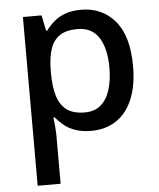

<svg xmlns="http://www.w3.org/2000/svg" viewBox="-55 -596 730 883"><g transform="rotate(-5 310.0 -154.5)"><path d="M352 -549Q449 -549 508.5 -479Q568 -409 568 -270Q568 -179 541 -116Q514 -53 465 -21.5Q416 10 351 10Q310 10 279 -0.5Q248 -11 226.5 -28.5Q205 -46 189 -66H182Q185 -48 187 -23.5Q189 1 189 20V240H83V-539H169L184 -467H189Q205 -489 227 -508Q249 -527 280 -538Q311 -549 352 -549ZM327 -462Q277 -462 247 -442.5Q217 -423 203.5 -384.5Q190 -346 189 -287V-271Q189 -209 202 -165.5Q215 -122 245.5 -99.5Q276 -77 329 -77Q374 -77 402.5 -101.5Q431 -126 445 -170Q459 -214 459 -272Q459 -360 427 -411Q395 -462 327 -462Z"/></g></svg>

Font: Noto Sans Armenian Medium
Style: Regular
Weight: 500
Designer: Monotype Design Team
Foundry: Monotype Imaging Inc.
Version: Version 2.007